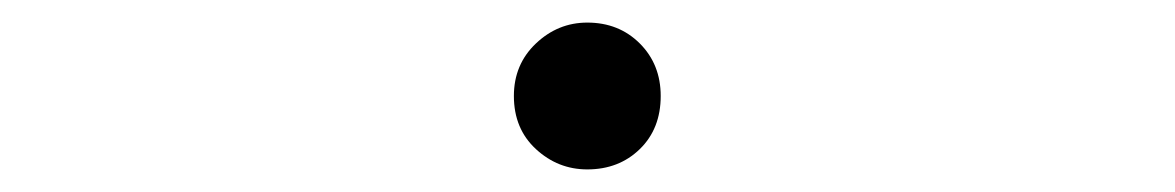

<svg xmlns="http://www.w3.org/2000/svg" viewBox="-20 -445 1040 170"><path d="M500 -295Q474 -295 454.5 -313Q435 -331 435 -360Q435 -388 454.5 -406.5Q474 -425 500 -425Q528 -425 546.5 -406.5Q565 -388 565 -360Q565 -331 546.5 -313Q528 -295 500 -295Z"/></svg>

Font: Murecho Thin
Style: Regular
Weight: 400
Version: Version 1.010